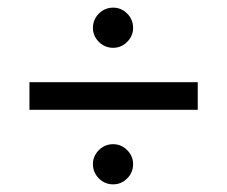

<svg xmlns="http://www.w3.org/2000/svg" viewBox="-20 -591 593 502"><path d="M497 -304H57V-376H497ZM328 -162Q328 -140 312.5 -124.5Q297 -109 276 -109Q254 -109 238.5 -124.5Q223 -140 223 -162Q223 -183 238.5 -198.5Q254 -214 276 -214Q297 -214 312.5 -198.5Q328 -183 328 -162ZM328 -518Q328 -497 312.5 -481.5Q297 -466 276 -466Q254 -466 238.5 -481.5Q223 -497 223 -518Q223 -540 238.5 -555.5Q254 -571 276 -571Q297 -571 312.5 -555.5Q328 -540 328 -518Z"/></svg>

Font: Hind Siliguri
Style: Regular
Weight: 400
Designer: Jyotish Sonowal
Foundry: Indian Type Foundry
Version: Version 1.000;PS 1.0;hotconv 1.0.86;makeotf.lib2.5.63406; tt